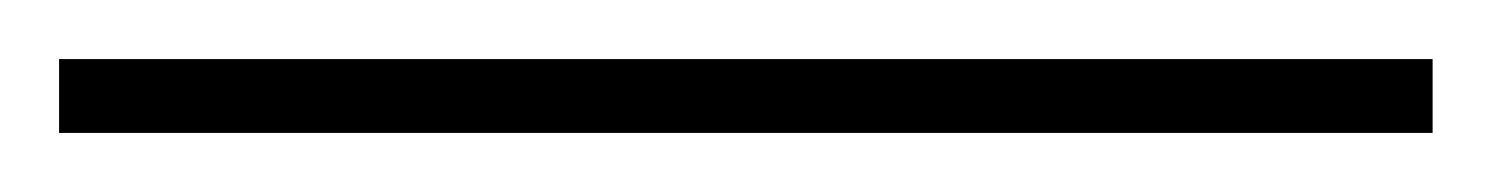

<svg xmlns="http://www.w3.org/2000/svg" viewBox="-23 -805 505 65"><path d="M462 -760V-785H-3V-760Z"/></svg>

Font: Noto Sans Arabic UI SmCn Th
Style: Regular
Weight: 100
Width: 4
Designer: Monotype Design Team, Nadine Chahine and Nizar Qandah
Foundry: Monotype Imaging Inc.
Version: Version 2.010